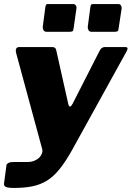

<svg xmlns="http://www.w3.org/2000/svg" viewBox="-32 -762 649 947"><path d="M36 165Q8 165 -3 160Q-14 155 -12 142L0 52Q1 46 10 41.5Q19 37 35 37H104Q122 37 137 31Q152 25 161.5 15.5Q171 6 175 -5.5Q179 -17 176 -27L48 -499Q40 -530 64 -530H225Q242 -530 245 -516L305 -248Q308 -236 313.5 -236.5Q319 -237 326 -250L457 -507Q463 -520 470 -525Q477 -530 485 -530H585Q605 -530 592 -508L323 -21Q291 36 261.5 72.5Q232 109 199.5 129Q167 149 127.5 157Q88 165 36 165ZM345 -720 331 -622Q330 -610 325 -607.5Q320 -605 306 -605H199Q187 -605 182.5 -613Q178 -621 179 -631L192 -729Q194 -738 196.5 -740Q199 -742 205 -742H330Q337 -742 342 -735Q347 -728 345 -720ZM568 -720 553 -622Q552 -610 547 -607.5Q542 -605 528 -605H421Q409 -605 404.5 -613Q400 -621 401 -631L414 -729Q416 -738 418.5 -740Q421 -742 428 -742H552Q560 -742 564.5 -735Q569 -728 568 -720Z"/></svg>

Font: Libre Franklin ExtraBold
Style: Italic
Weight: 800
Italic angle: -8°
Designer: Pablo Impallari, Rodrigo Fuenzalida, Nhung Nguyen
Foundry: Impallari Type
Version: Version 3.000